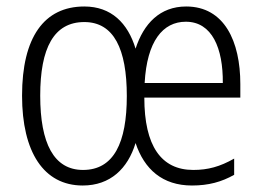

<svg xmlns="http://www.w3.org/2000/svg" viewBox="-20 -562 809 592"><path d="M554 -542C473 -542 423 -489 398 -412C374 -491 323 -542 240 -542C116 -542 48 -447 48 -267C48 -93 115 10 235 10C320 10 374 -42 398 -121C425 -40 481 10 572 10C623 10 663 -1 702 -23V-73C658 -48 621 -38 576 -38C477 -38 425 -112 425 -261H721V-303C721 -434 672 -542 554 -542ZM553 -495C634 -495 668 -413 667 -306H426C433 -435 482 -495 553 -495ZM240 -494C331 -494 371 -411 371 -266C371 -122 331 -38 236 -38C146 -38 104 -120 104 -267C104 -414 146 -494 240 -494Z"/></svg>

Font: Noto Sans Kannada Condensed Light
Style: Regular
Weight: 300
Width: 3
Designer: Jelle Bosma - Monotype Design Team
Foundry: Monotype Imaging Inc.
Version: Version 2.005